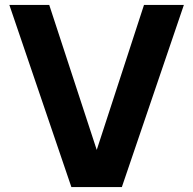

<svg xmlns="http://www.w3.org/2000/svg" viewBox="-20 -760 785 780"><path d="M270 0 18 -740H180L373 -151L565 -740H727L475 0Z"/></svg>

Font: Be Vietnam Pro
Style: Bold
Weight: 700
Designer: Lam Bao, Tony Le, Vietanh Nguyen
Foundry: Yellow Type Foundry
Version: Version 1.002; ttfautohint (v1.8.3)